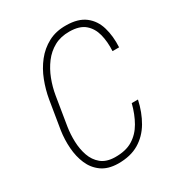

<svg xmlns="http://www.w3.org/2000/svg" viewBox="-173 -837 896 963"><g transform="rotate(-30 275.0 -355.5)"><path d="M441.4 -218.3H477.5Q462.9 -151.4 432.4 -99.4Q401.9 -47.4 352.8 -18.1Q303.7 11.2 231.4 10.7Q173.3 9.8 137.2 -16.4Q101.1 -42.5 83 -84.7Q64.9 -127 61.3 -177.5Q57.6 -228 64.9 -277.3L91.8 -441.4Q100.6 -493.2 119.9 -543.2Q139.2 -593.3 170.9 -633.5Q202.6 -673.8 247.6 -697.8Q292.5 -721.7 351.6 -720.7Q419.9 -720.2 459.7 -689.7Q499.5 -659.2 514.6 -607.4Q529.8 -555.7 526.4 -492.2H488.3Q491.2 -545.9 480 -589.4Q468.8 -632.8 438.2 -658.9Q407.7 -685.1 349.6 -685.5Q299.3 -686 261.5 -665.3Q223.6 -644.5 197 -609.1Q170.4 -573.7 153.8 -530.3Q137.2 -486.8 129.9 -442.4L103 -276.9Q96.7 -236.3 98.1 -192.6Q99.6 -148.9 112.8 -111.3Q126 -73.7 154.8 -49.8Q183.6 -25.9 232.9 -24.9Q295.9 -23.9 336.2 -48.6Q376.5 -73.2 401.6 -117.2Q426.8 -161.1 441.4 -218.3Z"/></g></svg>

Font: Roboto Condensed ExtraLight
Style: Italic
Weight: 250
Italic angle: -12°
Designer: Christian Robertson
Foundry: Google
Version: Version 3.008; 2023